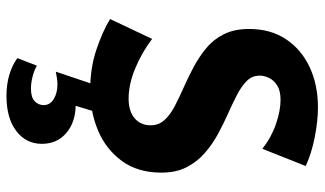

<svg xmlns="http://www.w3.org/2000/svg" viewBox="-220 -493 981 580"><g transform="rotate(90 270.0 -202.5)"><path d="M358 -168Q358 -192 342 -209.5Q326 -227 300 -240.5Q274 -254 243.5 -267.5Q213 -281 182 -297.5Q151 -314 124.5 -336Q98 -358 82.5 -389.5Q67 -421 67 -465Q67 -530 98 -576.5Q129 -623 182.5 -648Q236 -673 304 -673Q344 -673 393 -663.5Q442 -654 481 -636L429 -505Q395 -532 354.5 -546Q314 -560 281 -560Q254 -560 238 -550Q222 -540 215 -525.5Q208 -511 208 -497Q208 -474 224 -458Q240 -442 266 -428.5Q292 -415 323.5 -401Q355 -387 386 -370Q417 -353 443 -330Q469 -307 485 -275.5Q501 -244 501 -200Q501 -129 466 -81Q431 -33 374.5 -9Q318 15 251 15Q185 15 130 -3.5Q75 -22 37 -45L97 -172Q138 -141 186 -121Q234 -101 278 -101Q315 -101 336.5 -119Q358 -137 358 -168ZM236 0H317L291 86L234 75Q244 67 260 63Q276 59 296 59Q348 59 381 87Q414 115 414 161Q414 209 375 238.5Q336 268 269 268Q235 268 206 259.5Q177 251 155 235L178 176Q191 184 210.5 189Q230 194 247 194Q274 194 285.5 182.5Q297 171 297 156Q297 136 278.5 125Q260 114 235 114Q225 114 215.5 115.5Q206 117 196 119Z"/></g></svg>

Font: Ysabeau ExtraBold
Style: Regular
Weight: 800
Designer: Christian Thalmann (Catharsis Fonts)
Version: Version 2.002